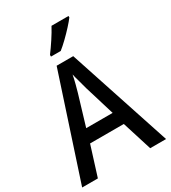

<svg xmlns="http://www.w3.org/2000/svg" viewBox="-223 -1103 1033 1163"><g transform="rotate(-30 293.5 -521.5)"><path d="M476 -51 411 -258H175L110 -51H0L235 -767H351L587 -51ZM322 -560Q317 -581 307 -615.5Q297 -650 292 -673Q287 -646 278.5 -613Q270 -580 264 -560L201 -350H386ZM448 -982Q434 -963 408 -934.5Q382 -906 353 -878Q324 -850 301 -832H233V-844Q257 -876 284 -917Q311 -958 329 -992H448Z"/></g></svg>

Font: Noto Sans Tamil UI SemiCondensed Medium
Style: Regular
Weight: 500
Width: 4
Designer: Jelle Bosma - Monotype Design Team
Foundry: Monotype Imaging Inc.
Version: Version 2.004; ttfautohint (v1.8.4.7-5d5b)